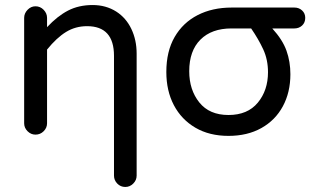

<svg xmlns="http://www.w3.org/2000/svg" viewBox="-20 -558 1250 763"><path d="M478 185Q459 185 446 171.5Q433 158 433 140V-336Q433 -454 326 -454Q280 -454 242.5 -431Q205 -408 167 -361V-68Q167 -50 153.5 -36.5Q140 -23 121 -23Q103 -23 89.5 -36.5Q76 -50 76 -68V-487Q76 -505 89.5 -519Q103 -533 121 -533Q140 -533 153.5 -519Q167 -505 167 -487V-450Q208 -494 250.5 -516Q293 -538 348 -538Q401 -538 442 -512Q481 -487 502 -443Q523 -399 523 -345V140Q523 158 509.5 171.5Q496 185 478 185Z M888 -18Q812 -18 756.5 -50.5Q701 -83 671 -140Q641 -197 641 -272Q641 -354 674 -411Q707 -468 765.5 -498Q824 -528 901 -528H1150Q1168 -528 1180.5 -516.5Q1193 -505 1193 -487Q1193 -468 1180.5 -456.5Q1168 -445 1150 -445H1062Q1103 -400 1118.5 -356.5Q1134 -313 1134 -263Q1134 -191 1104 -135.5Q1074 -80 1018.5 -49Q963 -18 888 -18ZM888 -101Q964 -101 1004.5 -150Q1045 -199 1045 -271Q1045 -321 1026 -362Q1007 -403 978 -445H900Q821 -445 776.5 -400.5Q732 -356 732 -275Q732 -201 772 -151Q812 -101 888 -101Z"/></svg>

Font: Huninn
Style: Regular
Weight: 400
Designer: justfont
Foundry: justfont
Version: Version 1.003